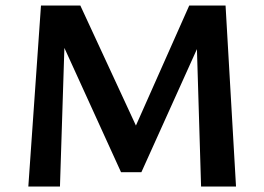

<svg xmlns="http://www.w3.org/2000/svg" viewBox="-20 -678 960 698"><path d="M711 0 693 -597 753 -626 494 -52H420L183 -572L184 -658H272L492 -183H457L668 -658H800L838 0ZM83 0 129 -658H219L198 0Z"/></svg>

Font: Ysabeau
Style: Bold
Weight: 700
Designer: Christian Thalmann (Catharsis Fonts)
Version: Version 2.000;gftools[0.9.27.dev2+g8671c4b]